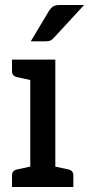

<svg xmlns="http://www.w3.org/2000/svg" viewBox="-20 -747 356 767"><path d="M101 0V-509H201V0ZM28 0V-46Q28 -56 33 -62Q38 -68 48 -70L117 -85L129 0ZM172 0 184 -85 254 -70Q263 -68 268 -62Q273 -56 273 -46V0ZM129 -509 117 -424 48 -439Q38 -441 33 -447Q28 -453 28 -463V-509ZM103 -582 176 -704Q183 -715 192 -721Q201 -727 219 -727H316L197 -598Q189 -589 182 -585.5Q175 -582 163 -582Z"/></svg>

Font: Aleo Medium
Style: Regular
Weight: 500
Designer: Alessio Laiso
Foundry: Alessio Laiso
Version: Version 2.001;gftools[0.9.29]